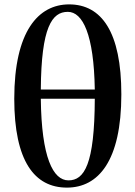

<svg xmlns="http://www.w3.org/2000/svg" viewBox="-20 -839 617 875"><path d="M285 16C428 16 533 -105 533 -409C533 -693 443 -819 295 -819C155 -819 45 -697 45 -389C45 -105 137 16 285 16ZM292 -17C222 -17 169 -121 166 -389H412C411 -89 364 -17 292 -17ZM166 -431C168 -716 217 -785 289 -785C357 -785 408 -682 412 -431Z"/></svg>

Font: Noto Serif CJK TC
Style: Bold
Weight: 700
Designer: Ryoko NISHIZUKA 西塚涼子 (kana & ideographs); Frank Grießhammer (Latin, Greek & Cyrillic); Wenlong ZHANG 张文龙 (bopomofo); San
Foundry: Adobe
Version: Version 2.001;hotconv 1.1.0;makeotfexe 2.6.0